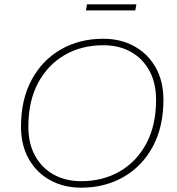

<svg xmlns="http://www.w3.org/2000/svg" viewBox="-20 -857 820 887"><path d="M355 10Q275 10 212 -24.5Q149 -59 113 -122.5Q77 -186 77 -272Q77 -397 126 -488Q175 -579 261 -628.5Q347 -678 457 -678Q537 -678 600 -643.5Q663 -609 699 -545.5Q735 -482 735 -396Q735 -271 686 -180Q637 -89 551 -39.5Q465 10 355 10ZM355 -20Q455 -20 533 -65Q611 -110 656 -194Q701 -278 701 -396Q701 -474 670 -530.5Q639 -587 584.5 -617.5Q530 -648 457 -648Q357 -648 279 -603Q201 -558 156 -474Q111 -390 111 -272Q111 -194 142 -137.5Q173 -81 228 -50.5Q283 -20 355 -20ZM377 -809 382 -837H610L605 -809Z"/></svg>

Font: Gantari Thin
Style: Italic
Weight: 100
Italic angle: -10°
Designer: Anugrah Pasau
Foundry: Lafontype
Version: Version 1.000; ttfautohint (v1.8.4.7-5d5b)